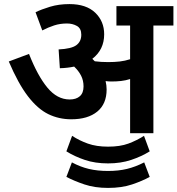

<svg xmlns="http://www.w3.org/2000/svg" viewBox="-20 -652 869 940"><path d="M502 -214Q502 -143 456 -105.5Q410 -68 329 -68Q268 -68 216 -93.5Q164 -119 116.5 -181Q69 -243 23 -351L122 -388Q164 -281 212 -223Q260 -165 321 -165Q353 -165 371 -181Q389 -197 389 -229Q389 -258 377 -281.5Q365 -305 343 -326Q311 -319 273 -318L267 -410Q330 -413 354 -431Q378 -449 378 -482Q378 -513 356.5 -525Q335 -537 308 -537Q274 -537 245 -527.5Q216 -518 187 -503L154 -592Q182 -606 225 -619Q268 -632 320 -632Q402 -632 446 -590Q490 -548 490 -484Q490 -409 432 -364Q438 -359 444 -352Q459 -350 475.5 -349Q492 -348 510 -348Q541 -348 566.5 -351Q592 -354 617 -362V-527H550V-622H829V-527H731V0H617V-265Q595 -258 572.5 -255.5Q550 -253 525 -253Q512 -253 497 -255Q502 -234 502 -214ZM509 148Q446 148 395.5 131Q345 114 305 89L333 13Q368 36 410 51Q452 66 509 66Q568 66 608.5 51Q649 36 685 13L713 89Q673 114 622 131Q571 148 509 148ZM509 268Q444 268 393.5 251Q343 234 305 214L332 143Q373 165 415 175Q457 185 509 185Q560 185 601.5 175Q643 165 686 143L713 214Q677 234 626.5 251Q576 268 509 268Z"/></svg>

Font: Noto Sans SemiBold
Style: Regular
Weight: 600
Designer: Monotype Design Team
Foundry: Monotype Imaging Inc.
Version: Version 2.007